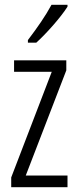

<svg xmlns="http://www.w3.org/2000/svg" viewBox="-20 -785 325 805"><path d="M263 -757V-765H196C170 -717 138 -671 97 -617V-606H132C172 -642 234 -711 263 -757ZM263 0V-49H88L258 -490V-532H39V-484H197L27 -41V0Z"/></svg>

Font: Noto Sans Bengali ExtraCondensed Light
Style: Regular
Weight: 300
Width: 2
Designer: Joana Ranito - Universal Thirst; Jelle Bosma - Monotype Design Team
Foundry: Universal Thirst ehf.
Version: Version 3.000